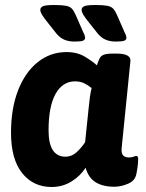

<svg xmlns="http://www.w3.org/2000/svg" viewBox="-20 -738 585 767"><path d="M278 -572Q255 -572 238 -579Q221 -586 207 -602L176 -641Q154 -668 147.5 -679.5Q141 -691 141 -698Q141 -709 152.5 -713.5Q164 -718 196 -718Q227 -718 243 -715Q259 -712 267 -703.5Q275 -695 282 -679L310 -615Q315 -605 317.5 -598.5Q320 -592 320 -587Q320 -579 311.5 -575.5Q303 -572 278 -572ZM443 -572Q420 -572 403 -579Q386 -586 372 -602L341 -641Q319 -668 312.5 -679.5Q306 -691 306 -698Q306 -709 317.5 -713.5Q329 -718 361 -718Q392 -718 408 -715Q424 -712 432 -703.5Q440 -695 447 -679L475 -615Q480 -605 482.5 -598.5Q485 -592 485 -587Q485 -579 476.5 -575.5Q468 -572 443 -572ZM186 9Q113 9 68.5 -46.5Q24 -102 24 -208Q24 -304 52 -376.5Q80 -449 130.5 -489.5Q181 -530 246 -530Q289 -530 320 -511Q351 -492 367 -477Q373 -495 378 -505Q383 -515 395 -519.5Q407 -524 432 -524H444Q504 -524 501 -494L466 -147Q464 -126 471.5 -117.5Q479 -109 495 -109Q506 -109 513.5 -112Q521 -115 524 -115Q532 -115 532 -103Q532 -99 531 -84.5Q530 -70 525 -44Q520 -16 491.5 -4Q463 8 437 8Q391 8 362 -10Q333 -28 322 -68Q301 -35 265.5 -13Q230 9 186 9ZM242 -112Q266 -112 285.5 -129.5Q305 -147 320 -170L334 -305Q337 -336 339.5 -353Q342 -370 346 -386Q333 -397 317 -405Q301 -413 280 -413Q230 -413 202 -363Q174 -313 174 -217Q174 -112 242 -112Z"/></svg>

Font: Asap
Style: Bold Italic
Weight: 700
Italic angle: -6°
Designer: Pablo Cosgaya
Foundry: Omnibus-Type
Version: Version 3.001; ttfautohint (v1.8.3)